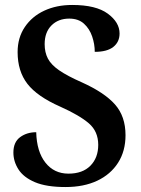

<svg xmlns="http://www.w3.org/2000/svg" viewBox="-20 -744 569 774"><path d="M244 10Q167 10 121 -9.5Q75 -29 54.5 -61Q34 -93 34 -129Q34 -171 61 -191Q88 -211 126 -211Q128 -133 163 -88.5Q198 -44 256 -44Q313 -44 344.5 -76Q376 -108 376 -160Q376 -214 338.5 -246.5Q301 -279 223 -314Q130 -355 90.5 -406Q51 -457 51 -534Q51 -592 80 -635Q109 -678 158.5 -701Q208 -724 271 -724Q367 -724 414.5 -689Q462 -654 462 -609Q462 -575 437 -555Q412 -535 362 -535Q362 -566 351.5 -597Q341 -628 318.5 -648.5Q296 -669 259 -669Q215 -669 187.5 -641.5Q160 -614 160 -566Q160 -533 173 -508Q186 -483 218.5 -460.5Q251 -438 310 -412Q401 -371 443.5 -323Q486 -275 486 -199Q486 -135 456 -88Q426 -41 372 -15.5Q318 10 244 10Z"/></svg>

Font: Noto Serif Tamil SemiCondensed SemiBold
Style: Regular
Weight: 600
Width: 4
Designer: Indian Type Foundry, Tom Grace, and the Monotype Design Team
Foundry: Monotype Imaging Inc.
Version: Version 2.004; ttfautohint (v1.8.4.7-5d5b)